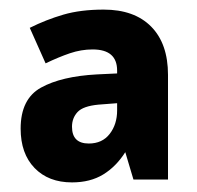

<svg xmlns="http://www.w3.org/2000/svg" viewBox="-20 -742 411 400"><path d="M196 -722Q260 -722 295 -686.5Q330 -651 330 -586V-368H258L241 -425Q222 -395 195 -378.5Q168 -362 130 -362Q81 -362 52 -392Q23 -422 23 -474Q23 -536 65.5 -559.5Q108 -583 182 -587L224 -589V-595Q224 -639 173 -639Q149 -639 125.5 -631Q102 -623 75 -610L42 -684Q76 -701 112 -711.5Q148 -722 196 -722ZM185 -524Q153 -521 141.5 -508.5Q130 -496 130 -478Q130 -443 165 -443Q193 -443 208.5 -463Q224 -483 224 -512V-527Z"/></svg>

Font: Noto Sans Armenian SemiCondensed ExtraBold
Style: Regular
Weight: 800
Width: 4
Designer: Monotype Design Team
Foundry: Monotype Imaging Inc.
Version: Version 2.008; ttfautohint (v1.8.4.7-5d5b)